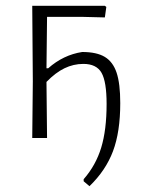

<svg xmlns="http://www.w3.org/2000/svg" viewBox="-20 -475 495 661"><path d="M394 -120Q394 -21 369 45.5Q344 112 288 166L268 149V142Q310 94 328.5 33Q347 -28 347 -117Q347 -194 329.5 -224.5Q312 -255 267 -255Q233 -255 202 -240Q171 -225 140 -193L142 0H91L93 -195L91 -455H341L346 -451L341 -415L261 -417H142L140 -240H146Q198 -286 263 -296Q313 -296 341 -279Q369 -262 381.5 -224.5Q394 -187 394 -120Z"/></svg>

Font: Luna Sans Light
Style: Regular
Weight: 300
Designer: Juan Pablo del Peral
Foundry: Huerta Tipografica
Version: Version 2.001; ttfautohint (v1.5)